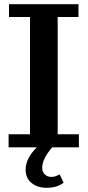

<svg xmlns="http://www.w3.org/2000/svg" viewBox="-20 -702 418 915"><path d="M21 0V-62H123V-621.1H22.9V-682.1H354V-621.1H254.9V-62H356V0H229Q181.2 54.7 181.2 97.2Q181.2 117.7 193.6 129.4Q206.1 141.1 225.1 141.1Q243.7 141.1 264.2 128.9L283.2 168.9Q252 192.9 202.1 192.9Q158.2 192.9 130.1 169.7Q102.1 146.5 102.1 106.9Q102.1 52.2 155.8 0Z"/></svg>

Font: Montagu Slab 144pt Medium
Style: Regular
Weight: 500
Designer: Florian Karsten
Foundry: Florian Karsten
Version: Version 1.000